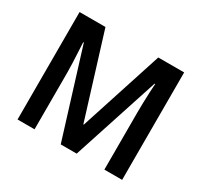

<svg xmlns="http://www.w3.org/2000/svg" viewBox="-148 -909 1160 1105"><g transform="rotate(30 432.0 -357.0)"><path d="M372 0 194 -574H190Q191 -549 193 -514Q195 -479 196.5 -442Q198 -405 198 -376V0H85V-714H257L427 -165H430L608 -714H780V0H662V-380Q662 -408 663 -444Q664 -480 665.5 -514.5Q667 -549 669 -573H665L478 0Z"/></g></svg>

Font: Noto Sans Gurmukhi UI SemiCondensed SemiBold
Style: Regular
Weight: 600
Width: 4
Designer: Jelle Bosma - Monotype Design Team
Foundry: Monotype Imaging Inc.
Version: Version 2.004; ttfautohint (v1.8.4.7-5d5b)